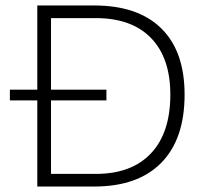

<svg xmlns="http://www.w3.org/2000/svg" viewBox="-20 -680 755 700"><path d="M653 -335Q653 -173 568 -86.5Q483 0 324 0H141H116V-314H16V-353H116V-660H166H324Q483 -660 568 -576.5Q653 -493 653 -335ZM601 -335Q601 -469 530.5 -541.5Q460 -614 329 -614H166V-353H368V-314H166V-46H329Q460 -46 530.5 -121Q601 -196 601 -335Z"/></svg>

Font: Work Sans Light
Style: Regular
Weight: 300
Designer: Wei Huang
Foundry: Wei Huang
Version: Version 1.500